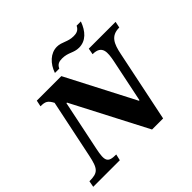

<svg xmlns="http://www.w3.org/2000/svg" viewBox="-223 -1031 1251 1251"><g transform="rotate(-45 402.5 -406.0)"><path d="M608 7 710 -485C726 -563 747 -614 825 -614L834 -657H587L579 -614C666 -614 658 -552 645 -485L583 -186H578L334 -657H108L99 -614C143 -614 158 -606 180 -565L96 -162C75 -62 58 -43 -21 -43L-29 0H216L226 -43C151 -43 140 -62 161 -162L233 -509H238L506 7ZM359 -701C372 -729 392 -735 419 -735C476 -735 497 -706 547 -706C610 -706 652 -752 676 -819H637C622 -788 598 -784 575 -784C520 -784 495 -813 449 -813C390 -813 341 -766 319 -701Z"/></g></svg>

Font: STIX Two Text
Style: Bold Italic
Weight: 700
Italic angle: -12°
Designer: Ross Mills, John Hudson & Paul Hanslow, Tiro Typeworks Ltd; with prior portions MicroPress Inc. and Coen Hoffman, Elsevi
Foundry: Tiro Typeworks Ltd
Version: Version 2.13 b171